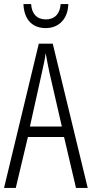

<svg xmlns="http://www.w3.org/2000/svg" viewBox="-20 -930 454 950"><path d="M318 -910H280C277 -862 251 -834 207 -834C163 -834 137 -861 134 -910H96C99 -831 142 -791 206 -791C272 -791 316 -837 318 -910ZM356 0H414L241 -714H172L0 0H58L118 -252H297ZM224 -574 286 -304H128L188 -574C196 -609 202 -637 206 -667C211 -637 217 -609 224 -574Z"/></svg>

Font: Noto Sans Arabic UI XCn Lt
Style: Regular
Weight: 300
Width: 2
Designer: Monotype Design Team, Nadine Chahine and Nizar Qandah
Foundry: Monotype Imaging Inc.
Version: Version 2.010